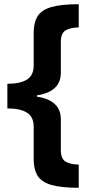

<svg xmlns="http://www.w3.org/2000/svg" viewBox="-20 -734 434 912"><path d="M354 158Q269 158 222.5 144Q176 130 158 100Q140 70 140 22V-132Q140 -179 108 -199Q76 -219 15 -219V-336Q76 -336 108 -356Q140 -376 140 -423V-578Q140 -626 158 -656Q176 -686 222.5 -700Q269 -714 354 -714V-604Q315 -603 292 -590Q269 -577 269 -535V-389Q269 -298 155 -281V-275Q269 -258 269 -167V-21Q269 21 292 34Q315 47 354 48Z"/></svg>

Font: Noto Sans Hanifi Rohingya
Style: Bold
Weight: 700
Designer: Monotype Design Team and DaltonMaag
Foundry: Google LLC
Version: Version 2.102; ttfautohint (v1.8.4.7-5d5b)